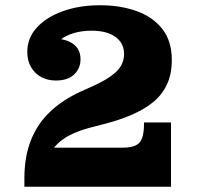

<svg xmlns="http://www.w3.org/2000/svg" viewBox="-20 -712 756 732"><path d="M73 -32Q73 -116 98.5 -179Q124 -242 172 -287Q220 -332 288 -363L341 -387Q365 -398 385 -410Q405 -422 420.5 -436Q436 -450 444.5 -467.5Q453 -485 453 -507L635 -483Q635 -429 616 -389Q597 -349 562.5 -321.5Q528 -294 482.5 -274.5Q437 -255 384 -241L334 -228Q294 -218 265 -205.5Q236 -193 217.5 -179Q199 -165 186 -149L73 0ZM73 0V-32L186 -149H632V0ZM447 -149Q495 -149 512 -168.5Q529 -188 529 -240V-245H632V-149ZM193 -405Q163 -405 138.5 -417.5Q114 -430 99 -455Q84 -480 84 -514Q84 -567 120.5 -607Q157 -647 220 -669.5Q283 -692 362 -692Q438 -692 500 -670Q562 -648 598.5 -602Q635 -556 635 -483L453 -507Q453 -534 438 -554Q423 -574 395.5 -584.5Q368 -595 330 -595Q292 -595 262 -586Q232 -577 213 -562.5Q194 -548 185 -528L181 -565Q231 -565 259 -544.5Q287 -524 287 -486Q287 -452 263 -428.5Q239 -405 193 -405Z"/></svg>

Font: Montagu Slab 24pt
Style: Bold
Weight: 700
Designer: Florian Karsten
Foundry: Florian Karsten
Version: Version 1.000